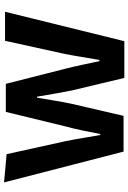

<svg xmlns="http://www.w3.org/2000/svg" viewBox="141 -746 649 972"><g transform="rotate(-90 466.0 -259.5)"><path d="M29 -564 185 41H366L427 -222C439 -278 447 -334 458 -397H463C474 -333 483 -277 495 -219L558 45H744L893 -559H746L680 -259C668 -200 660 -141 649 -81H643C630 -140 619 -198 604 -256L528 -555H386L313 -255C297 -197 286 -137 274 -77H269C258 -136 250 -194 238 -252L172 -551Z"/></g></svg>

Font: GenEiGothic-pro-Regular
Style: Bold
Weight: 700
Designer: Ryoko NISHIZUKA (kana & ideographs); Paul D. Hunt (Latin, Greek & Cyrillic); Wenlong ZHANG (bopomofo); Sandoll Communica
Foundry: Adobe Systems Incorporated; o_tamon
Version: Version 1.000.140830